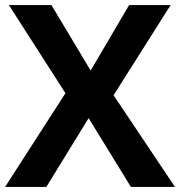

<svg xmlns="http://www.w3.org/2000/svg" viewBox="-20 -734 707 754"><path d="M667 0H494L328 -270L162 0H0L237 -368L15 -714H182L336 -457L487 -714H650L426 -360Z"/></svg>

Font: Noto Sans Sinhala UI
Style: Bold
Weight: 700
Designer: Jelle Bosma - Monotype Design Team
Foundry: Monotype Imaging Inc.
Version: Version 2.006; ttfautohint (v1.8.4.7-5d5b)